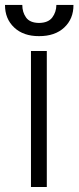

<svg xmlns="http://www.w3.org/2000/svg" viewBox="-40 -750 315 770"><path d="M84.2 0V-545.5H147.7V0ZM186.1 -730.1H254.6Q255 -674.7 217.7 -639.7Q180.4 -604.8 116.5 -605.1Q54 -604.8 16.9 -639.7Q-20.2 -674.7 -19.9 -730.1H49.4Q49.4 -701 64.6 -679.7Q79.9 -658.4 116.5 -658Q153.4 -658.4 169.6 -679.9Q185.7 -701.3 186.1 -730.1Z"/></svg>

Font: Inter UI Light
Style: Regular
Weight: 300
Designer: Rasmus Andersson
Foundry: rsms
Version: 3.2;8d6f07862